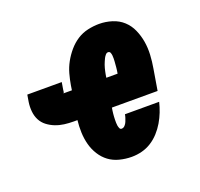

<svg xmlns="http://www.w3.org/2000/svg" viewBox="-101 -650 802 770"><g transform="rotate(-20 300.0 -265.0)"><path d="M337 8Q311 8 285.5 1.5Q260 -5 240.5 -19.5Q221 -34 207.5 -55.5Q194 -77 187.5 -101.5Q181 -126 180 -152.5Q179 -179 182 -205H166Q146 -205 126.5 -207.5Q107 -210 89 -217Q71 -224 56 -235.5Q41 -247 32.5 -263.5Q24 -280 22 -300Q20 -320 23 -340L28 -370H175L170 -340Q170 -338 169.5 -335.5Q169 -333 169 -331Q168 -330 168 -329Q168 -328 168 -327Q168 -327 168 -327Q168 -327 168 -326Q168 -326 167.5 -326Q167 -326 167 -326Q167 -326 166.5 -326Q166 -326 166 -326Q166 -326 166 -326Q166 -326 166 -325Q166 -325 166 -325Q166 -325 166 -325Q166 -325 166 -325Q166 -325 166 -325H202L205 -345Q209 -369 215.5 -392.5Q222 -416 234 -438Q246 -460 263 -480Q280 -500 301 -513.5Q322 -527 346.5 -532.5Q371 -538 395 -538Q423 -538 450 -529.5Q477 -521 496.5 -503Q516 -485 527 -460Q538 -435 542.5 -408Q547 -381 545.5 -352Q544 -323 539 -295L524 -205H329Q328 -199 327 -192.5Q326 -186 325.5 -180Q325 -174 324.5 -167.5Q324 -161 324 -154.5Q324 -148 324 -142Q324 -136 325 -130Q326 -124 328.5 -118Q331 -112 337 -112Q345 -112 351 -118.5Q357 -125 360 -132.5Q363 -140 365.5 -147.5Q368 -155 369 -162H515Q510 -141 502 -120.5Q494 -100 482.5 -80.5Q471 -61 455.5 -44Q440 -27 421 -15Q402 -3 380.5 2.5Q359 8 337 8ZM349 -325H397Q398 -331 399 -337.5Q400 -344 400.5 -350.5Q401 -357 401.5 -363Q402 -369 402.5 -375.5Q403 -382 403 -388Q403 -394 402.5 -400.5Q402 -407 399.5 -413Q397 -419 390 -419Q384 -419 379 -413Q374 -407 371 -401Q368 -395 365.5 -389Q363 -383 360.5 -376.5Q358 -370 356.5 -363.5Q355 -357 353.5 -351Q352 -345 351 -338.5Q350 -332 349 -326Z"/></g></svg>

Font: Iosevka Slab HvExObl
Style: Regular
Weight: 900
Width: 7
Italic angle: -9°
Monospace: yes
Designer: Belleve Invis
Foundry: Belleve Invis
Version: Version 11.1.1; ttfautohint (v1.8.3)